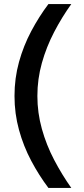

<svg xmlns="http://www.w3.org/2000/svg" viewBox="-20 -820 410 940"><path d="M217 100Q171 39 133 -32.5Q95 -104 73 -184Q51 -264 51 -350Q51 -437 73 -516.5Q95 -596 133 -667.5Q171 -739 217 -800H329Q283 -736 245 -663Q207 -590 185 -511.5Q163 -433 163 -350Q163 -268 185 -189Q207 -110 245 -37.5Q283 35 329 100Z"/></svg>

Font: Figtree Light SemiBold
Style: Regular
Weight: 600
Version: Version 2.002